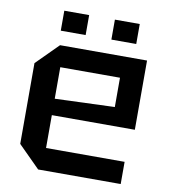

<svg xmlns="http://www.w3.org/2000/svg" viewBox="-81 -783 751 852"><g transform="rotate(10 295.0 -357.0)"><path d="M50 -98V-462L148 -560H540V-248H166V-100H520V0H148ZM166 -322 435 -332V-464H166ZM140 -624V-714H252V-624ZM368 -624V-714H480V-624Z"/></g></svg>

Font: Tektur Medium
Style: Regular
Weight: 500
Designer: Adam Jagosz
Foundry: Adam Jagosz
Version: Version 1.005;gftools[0.9.30]